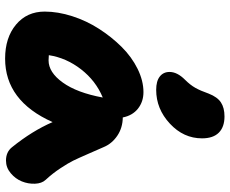

<svg xmlns="http://www.w3.org/2000/svg" viewBox="-93 -828 890 744"><g transform="rotate(90 352.0 -456.0)"><path d="M328.1 -616.2Q294.4 -616.2 276.6 -630.1Q258.8 -644 258.8 -668Q258.8 -697.8 289.1 -728Q309.1 -748 320.3 -767.8Q331.5 -787.6 342.8 -819.8Q356 -853.5 377 -867.2Q397.9 -880.9 431.2 -880.9Q472.2 -880.9 494.1 -858.9Q516.1 -836.9 516.1 -793.9Q516.1 -722.2 459 -669.2Q401.9 -616.2 328.1 -616.2ZM207 -30.8Q126 -30.8 75.4 -73Q24.9 -115.2 24.9 -184.1Q24.9 -235.4 42.7 -290.8Q60.5 -346.2 91.6 -394.5Q122.6 -442.9 161.6 -482.2Q200.7 -521.5 246.8 -544.2Q293 -566.9 336.9 -566.9Q374 -566.9 400.9 -545.7Q427.7 -524.4 435.1 -486.8Q475.1 -486.3 505.9 -465.6Q536.6 -444.8 549.8 -413.1Q557.6 -395.5 575.7 -354Q593.8 -312.5 602.8 -294.2Q611.8 -275.9 631.8 -245.4Q651.9 -214.8 676.8 -188Q690.9 -172.9 691.9 -146.5Q692.9 -120.1 682.9 -95.5Q672.9 -70.8 651.1 -52.5Q629.4 -34.2 602.1 -34.2Q569.3 -34.2 550.8 -57.1Q487.3 -135.7 453.1 -214.8Q371.1 -30.8 207 -30.8ZM213.9 -199.2Q260.3 -199.2 299.8 -254.2Q339.4 -309.1 357.9 -409.2Q293 -382.3 248.5 -325Q204.1 -267.6 193.8 -200.2Q197.3 -200.2 203.9 -199.7Q210.4 -199.2 213.9 -199.2Z"/></g></svg>

Font: Shantell Sans Bouncy
Style: Regular
Weight: 800
Designer: Stephen Nixon, Anya Danilova, Shantell Martin
Foundry: Arrow Type
Version: Version 1.006;[9816181b4]